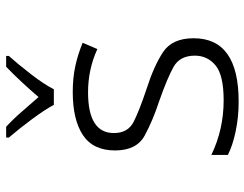

<svg xmlns="http://www.w3.org/2000/svg" viewBox="-108 -698 815 640"><g transform="rotate(-90 300.0 -377.5)"><path d="M323 -606Q339 -638 373 -682Q407 -726 434 -756V-765H398Q371 -739 346 -712Q321 -685 297 -657Q275 -682 249 -712Q223 -742 198 -765H162V-756Q192 -721 223.5 -678.5Q255 -636 271 -606ZM493 -140Q493 -211 447.5 -241.5Q402 -272 324 -297Q252 -321 214.5 -340Q177 -359 177 -406Q177 -492 313 -492Q389 -492 457 -461L478 -510Q439 -526 400 -534.5Q361 -543 314 -543Q221 -543 170 -509Q119 -475 119 -402Q119 -330 169 -303Q219 -276 283 -255Q360 -228 397.5 -207Q435 -186 435 -136Q435 -94 402.5 -67Q370 -40 286 -40Q189 -40 104 -81V-26Q135 -10 182.5 0Q230 10 282 10Q493 10 493 -140Z"/></g></svg>

Font: Noto Sans Mono UI Light
Style: Regular
Weight: 300
Designer: Monotype Design team
Foundry: Monotype Imaging Inc.
Version: 1.000